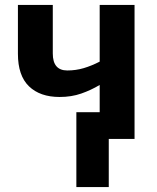

<svg xmlns="http://www.w3.org/2000/svg" viewBox="-20 -566 638 782"><path d="M528 -546V0H423V196H291V-109H386V-220Q351 -199 311 -185Q271 -171 223 -171Q143 -171 98 -214.5Q53 -258 53 -347V-546H195V-348Q195 -279 254 -279Q289 -279 321 -288.5Q353 -298 386 -315V-546Z"/></svg>

Font: Noto Sans SemiCondensed
Style: Bold
Weight: 700
Width: 4
Designer: Monotype Design Team
Foundry: Monotype Imaging Inc.
Version: Version 2.013; ttfautohint (v1.8.4.7-5d5b)